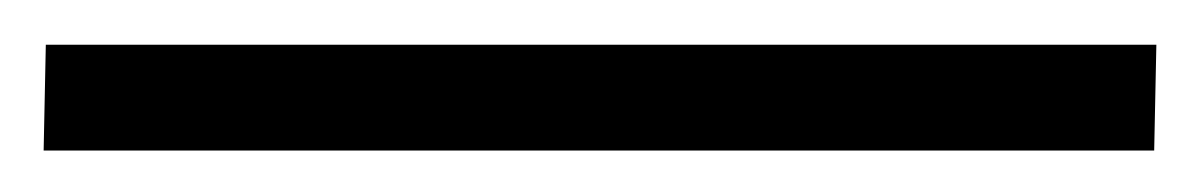

<svg xmlns="http://www.w3.org/2000/svg" viewBox="-25 24 550 88"><path d="M505 44.5 504 93H-5L-4 44.5Z"/></svg>

Font: Merriweather 20pt
Style: Bold
Weight: 700
Version: Version 2.100